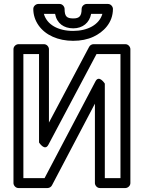

<svg xmlns="http://www.w3.org/2000/svg" viewBox="-20 -924 726 969"><path d="M98 -25V-651H177V-205C177 -205 205.8 -158.9 224.1 -193.3L467 -651H588V-25H509V-502C509 -502 480 -548 461.9 -513.6L204.9 -25ZM48 0C48 10.7 57.9 25 73 25H220C228.5 25 237.7 20 242.1 11.6L459 -400.8V0C459 10.7 468.9 25 484 25H613C623.7 25 638 15.1 638 0V-676C638 -686.7 628.1 -701 613 -701H452C443.6 -701 434.3 -696 429.9 -687.7L227 -305.4V-676C227 -686.7 217.1 -701 202 -701H73C62.3 -701 48 -691.1 48 -676ZM201.4 -854H258C266.7 -805.9 302.3 -781 350 -781C397 -781 431.7 -809.1 439.9 -854H496.7C480.9 -798.9 421.8 -768 349 -768C272.3 -768 216.7 -800.1 201.4 -854ZM350 -831C316.9 -831 306 -841 306 -879C306 -889.7 296.1 -904 281 -904H173C162.3 -904 148 -894.1 148 -879C148 -849.2 157.2 -821 174.5 -796.2C209.2 -746.5 273.3 -718 349 -718C387.2 -718 421.8 -724.7 452.1 -738.9C500.7 -761.6 550 -807.8 550 -879C550 -889.7 540.1 -904 525 -904H417C406.3 -904 392 -894.1 392 -879C392 -841.8 379.4 -831 350 -831Z"/></svg>

Font: Fog Sans
Style: Outline
Weight: 700
Foundry: Intel Corporation
Version: Version 1.00